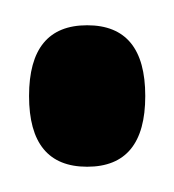

<svg xmlns="http://www.w3.org/2000/svg" viewBox="-20 -120 138 152"><path d="M49 12Q3 12 3 -44Q3 -100 49 -100Q95 -100 95 -44Q95 12 49 12Z"/></svg>

Font: Bricolage Grotesque 96pt Condensed
Style: Regular
Weight: 400
Width: 3
Designer: Mathieu Triay
Foundry: Atelier Triay
Version: Version 1.001; ttfautohint (v1.8.4.7-5d5b);gftools[0.9.33.de